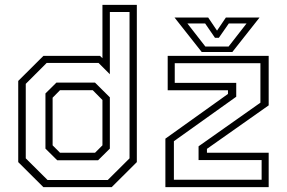

<svg xmlns="http://www.w3.org/2000/svg" viewBox="-20 -770 1180 790"><path d="M439.5 0H158.5L55 -103V-437L158.5 -540H391.5L401.5 -530.5V-750H543V-103ZM383.5 -110.5H215.5L167 -158.5V-385.5L212 -430H371L432 -369.5V-158.5ZM371 -141.5 401.5 -172V-358.5L361.5 -399H227L196.5 -368V-172L227 -141.5ZM423.5 -29.5 513 -118.5V-720.5H432V-464.5L385.5 -511H172L86 -425V-118.5L175.5 -29.5ZM695.5 -30.5H1056.5V-111.5H797V-168L1051.5 -347.5V-510H699V-429H952V-372L695.5 -189ZM660.5 0V-199.5L918 -383.5V-398.5H670V-540H1085.5V-336.5L831.5 -157.5V-141.5H1085.5V0ZM810 -556 698 -698H836.5L873 -644L909.5 -698H1048L936 -556ZM825 -578.5H920.5L994.5 -673.5H921.5L880.5 -614.5H864.5L824 -673.5H751Z"/></svg>

Font: Tourney Thin Light
Style: Regular
Weight: 300
Version: Version 1.015